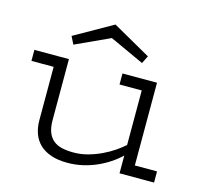

<svg xmlns="http://www.w3.org/2000/svg" viewBox="-102 -792 957 918"><g transform="rotate(15 376.5 -333.0)"><path d="M732.9 0H562V-87.9Q539.1 -65.9 510.7 -47.1Q482.4 -28.3 450 -14.2Q417.5 0 381.3 8.1Q345.2 16.1 307.1 16.1Q261.2 16.1 227.3 4.6Q193.4 -6.8 170.9 -27.8Q148.4 -48.8 137.2 -78.9Q126 -108.9 126 -146V-410.2H16.1V-464.8H187V-164.1Q187 -127 196.5 -102.8Q206.1 -78.6 223.6 -64.5Q241.2 -50.3 266.4 -44.7Q291.5 -39.1 323.2 -39.1Q359.4 -39.1 394.5 -48.8Q429.7 -58.6 460.9 -73.5Q492.2 -88.4 518.1 -106.2Q543.9 -124 562 -140.1V-410.2H452.1V-464.8H623V-55.2H732.9ZM529.3 -537.1 359.4 -615.2 189.5 -537.1 170.4 -575.2 359.4 -682.1 548.3 -575.2Z"/></g></svg>

Font: Stint Ultra Expanded
Style: Regular
Weight: 400
Width: 7
Designer: Astigmatic (AOETI)
Foundry: Astigmatic (AOETI)
Version: Version 1.000